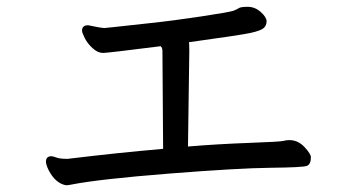

<svg xmlns="http://www.w3.org/2000/svg" viewBox="-20 -631 1040 569"><path d="M175.3 -82Q144 -87.9 124 -127Q116.2 -143.1 116.2 -151.9Q116.2 -168 132.3 -168Q137.2 -168 147.2 -164.1Q157.2 -160.2 180.2 -160.2Q328.1 -178.2 463.4 -189.9L461.4 -479Q461.4 -490.2 456.1 -494.1Q298.3 -474.1 285.2 -474.1Q270 -474.1 254.6 -488Q239.3 -502 231.2 -518.1Q223.1 -534.2 223.1 -540Q223.1 -556.2 241.2 -556.2Q275.4 -548.8 289.1 -547.9Q293 -547.9 319.6 -551Q346.2 -554.2 420.2 -562Q494.1 -569.8 577.6 -582.5Q661.1 -595.2 671.6 -599.1Q682.1 -603 687.7 -606.9Q693.4 -610.8 714.4 -610.8Q735.4 -610.8 752.7 -595.5Q770 -580.1 770 -567.9Q770 -555.2 761.2 -547.6Q752.4 -540 722.4 -533.4Q692.4 -526.9 540 -505.9Q541 -503.9 541 -479L537.1 -196.8Q624 -204.1 717.5 -207.5Q811 -210.9 819.6 -213.4Q828.1 -215.8 837.4 -215.8Q863.3 -215.8 882.3 -195.3Q901.4 -174.8 901.4 -165Q901.4 -144 889.4 -139.4Q877.4 -134.8 782.2 -133.8Q687 -132.8 480.2 -116.5Q273.4 -100.1 191.4 -84Q183.1 -82 175.3 -82Z"/></svg>

Font: LXGW WenKai GB Screen
Style: Regular
Weight: 400
Designer: LXGW / Fontworks Inc.
Foundry: LXGW / Fontworks Inc.
Version: Version 1.321;February 19, 2024;FontCreator 14.0.0.2901 64-b